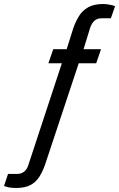

<svg xmlns="http://www.w3.org/2000/svg" viewBox="-45 -752 593 956"><path d="M35 184Q26 184 14 183Q2 182 -8 179.5Q-18 177 -25 174L-5 114H40Q62 114 76.5 101.5Q91 89 97 67L263 -437H196L220 -507H287L320 -612Q332 -646 349 -673Q366 -700 394.5 -716Q423 -732 468 -732Q479 -732 490 -730.5Q501 -729 511.5 -726.5Q522 -724 528 -721L507 -661H462Q439 -661 425.5 -649Q412 -637 404 -614L371 -507H458L434 -437H347L180 66Q168 101 151 128Q134 155 106.5 169.5Q79 184 35 184Z"/></svg>

Font: Archivo SemiCondensed
Style: Italic
Weight: 400
Width: 4
Italic angle: -10°
Designer: Hector Gatti
Foundry: Omnibus-Type
Version: Version 2.001